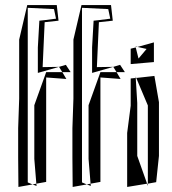

<svg xmlns="http://www.w3.org/2000/svg" viewBox="-20 -738 681 761"><path d="M205 -718H88L56 -581V-347L52 -230V-113L53 3L109 -7L90 -15V-707L194 -702L202 -664L155 -658L136 -656L130 -550V-449L214 -473L149 -472L157 -650L212 -656ZM116 -321V-108L124 -10L163 -17V-431L243 -425L227 -452H163ZM241 -481 260 -452H227L214 -473ZM125 -1 109 -7 124 -10ZM420 -718H303L271 -581V-347L267 -230V-113L268 3L324 -7L305 -15V-707L409 -702L417 -664L370 -658L351 -656L345 -550V-449L429 -473L364 -472L372 -650L427 -656ZM331 -321V-108L339 -10L378 -17V-431L458 -425L442 -452H378ZM456 -481 475 -452H442L429 -473ZM340 -1 324 -7 339 -10ZM566 -320V-10L599 -16L610 -120V-333L592 -437L520 -429ZM498 -427V-319L484 -211V3L563 -10L524 -120V-330L518 -429ZM498 -545V-484L590 -492V-570L525 -552L561 -544L529 -506L518 -550ZM563 -10H566V-1ZM518 -552V-554L525 -552H518ZM518 -434V-435L520 -429H518Z"/></svg>

Font: Quebrada
Style: Regular
Weight: 400
Designer: deFharo
Foundry: deFharo
Version: Version 1.034 2012